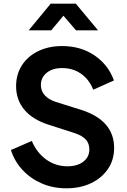

<svg xmlns="http://www.w3.org/2000/svg" viewBox="-20 -1006 687 1038"><path d="M338 12Q415 12 473 -16Q531 -44 564 -93Q597 -142 597 -206Q597 -355 419 -412L282 -455Q242 -468 221.5 -491.5Q201 -515 201 -546Q201 -587 232.5 -612.5Q264 -638 316 -638Q374 -638 418 -607.5Q462 -577 484 -521L596 -571Q566 -655 491.5 -706Q417 -757 316 -757Q243 -757 186.5 -729.5Q130 -702 98.5 -653Q67 -604 67 -540Q67 -467 111 -413.5Q155 -360 242 -332L385 -286Q424 -273 443.5 -252Q463 -231 463 -198Q463 -157 430.5 -132Q398 -107 345 -107Q281 -107 230 -143.5Q179 -180 152 -244L39 -195Q59 -133 102.5 -86.5Q146 -40 206.5 -14Q267 12 338 12ZM135 -842H257L323 -921L391 -842H510L390 -986H254Z"/></svg>

Font: Plus Jakarta Sans
Style: Bold
Weight: 700
Designer: Gumpita Rahayu
Foundry: Tokotype
Version: Version 2.004; ttfautohint (v1.8.3)